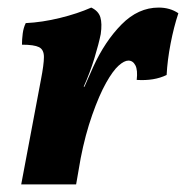

<svg xmlns="http://www.w3.org/2000/svg" viewBox="-20 -487 491 507"><path d="M221 -467Q240 -458 245 -441.5Q250 -425 246 -397Q241 -372 229.5 -334Q218 -296 201 -258H203L226 -310Q257 -378 301 -422.5Q345 -467 399 -467Q429 -467 451 -452Q439 -416 430.5 -372Q422 -328 420 -289Q387 -273 341 -276Q344 -302 337.5 -314.5Q331 -327 319 -327Q308 -327 293 -313.5Q278 -300 260 -268Q242 -236 223.5 -183.5Q205 -131 193 -69L181 0H36L88 -276Q96 -317 96 -336.5Q96 -356 83 -362.5Q70 -369 38 -369Q38 -383 40 -398.5Q42 -414 48 -426Q91 -428 138 -439.5Q185 -451 221 -467Z"/></svg>

Font: Vollkorn
Style: Bold Italic
Weight: 700
Italic angle: -11°
Designer: Friedrich Althausen
Foundry: Friedrich Althausen
Version: Version 5.000; ttfautohint (v1.8.3)